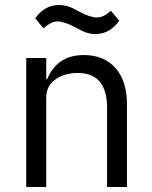

<svg xmlns="http://www.w3.org/2000/svg" viewBox="-20 -748 608 768"><path d="M85 0H165V-357.9Q165 -405.8 204.1 -432.1Q239.7 -456.1 291 -456.1Q408.2 -456.1 408.2 -316.9V0H487.8V-331.1Q487.8 -424.3 441.7 -476.1Q395.5 -527.8 314.9 -527.8Q209.5 -527.8 168.9 -432.1H165V-516.1H85ZM361.8 -611.8Q419.4 -611.8 457 -665L423.8 -705.1Q407.2 -690.9 394.8 -684.6Q382.3 -678.2 366.2 -678.2Q340.8 -678.2 295.9 -702.1Q294.9 -702.6 289.1 -705.8Q283.2 -709 281.2 -710Q279.3 -710.9 273.7 -713.9Q268.1 -716.8 265.1 -717.8Q262.2 -718.8 256.8 -720.9Q251.5 -723.1 247.3 -723.9Q243.2 -724.6 237.8 -725.8Q232.4 -727.1 227.1 -727.5Q221.7 -728 215.8 -728Q158.7 -728 121.1 -674.8L153.8 -634.8Q170.4 -648.9 183.1 -655.5Q195.8 -662.1 211.9 -662.1Q237.3 -662.1 282.2 -638.2Q283.7 -637.2 291 -633.3Q298.3 -629.4 301.3 -627.9Q304.2 -626.5 311 -623.3Q317.9 -620.1 322.5 -618.7Q327.1 -617.2 334 -615.2Q340.8 -613.3 347.7 -612.5Q354.5 -611.8 361.8 -611.8Z"/></svg>

Font: Plexus Sans
Style: Regular
Weight: 400
Version: Version 2.001;PS 002.001;hotconv 1.0.70;makeotf.lib2.5.58329